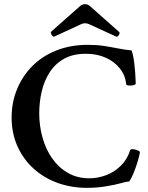

<svg xmlns="http://www.w3.org/2000/svg" viewBox="-20 -892 711 925"><path d="M399 13Q323 13 257 -11Q191 -35 141.5 -80Q92 -125 64 -187.5Q36 -250 36 -326Q36 -398 61.5 -461Q87 -524 134.5 -572.5Q182 -621 250.5 -648.5Q319 -676 404 -676Q445 -676 478.5 -671Q512 -666 544.5 -659.5Q577 -653 614 -649Q622 -627 627 -587.5Q632 -548 634 -490Q634 -484 622.5 -481.5Q611 -479 600 -480Q589 -481 588 -486Q584 -528 558.5 -561Q533 -594 490.5 -613.5Q448 -633 393 -633Q332 -633 289 -609Q246 -585 219.5 -544Q193 -503 181 -451.5Q169 -400 169 -346Q169 -285 185 -228.5Q201 -172 232 -128Q263 -84 308 -58.5Q353 -33 410 -33Q451 -33 491 -48Q531 -63 562 -93.5Q593 -124 607 -168Q609 -175 623 -173Q637 -171 647 -166Q654 -163 654 -157Q651 -140 642.5 -111.5Q634 -83 623 -57Q612 -31 603 -18Q596 -17 587 -15.5Q578 -14 565 -10Q532 -1 488.5 6Q445 13 399 13ZM242 -716Q236 -713 229 -724Q222 -735 227 -740L365 -862Q376 -872 390 -872Q403 -872 414 -862L554 -738Q559 -733 552.5 -723Q546 -713 539 -716L408 -776Q398 -780 390 -780Q380 -780 372 -776Z"/></svg>

Font: Junicode
Style: Bold
Weight: 700
Designer: Peter S. Baker
Version: Version 2.100; ttfautohint (v1.8.4)